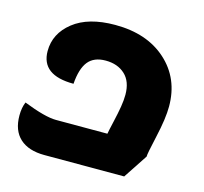

<svg xmlns="http://www.w3.org/2000/svg" viewBox="-94 -707 888 837"><g transform="rotate(15 350.0 -289.0)"><path d="M175 25Q103 25 64 -10.5Q25 -46 25 -114Q25 -149 36 -175Q135 -136 184 -136H416Q419 -153 428.5 -194Q438 -235 443 -265.5Q448 -296 448 -320Q448 -380 414.5 -411Q381 -442 327 -442Q274 -442 248 -409.5Q222 -377 217 -308Q71 -308 71 -417Q71 -496 138.5 -549.5Q206 -603 327 -603Q471 -603 558 -524.5Q645 -446 645 -320Q645 -266 625.5 -180Q606 -94 607 -84L535 25Z"/></g></svg>

Font: Lemonada
Style: Bold
Weight: 700
Designer: Mohamed Gaber (Arabic), Eduardo Tunni (Latin)
Foundry: Kief Type Foundry
Version: Version 4.004